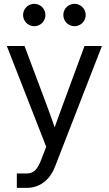

<svg xmlns="http://www.w3.org/2000/svg" viewBox="-20 -749 552 974"><path d="M65.4 130.9H116.2Q132.3 130.9 144.8 124.3Q157.2 117.7 167.5 104Q177.7 90.3 186 68.8L214.4 -4.4L14.6 -515.6H104.5L215.8 -218.8Q242.2 -148.9 268.6 -70.3H246.6Q256.8 -102.5 271.2 -142.1Q285.6 -181.6 299.3 -218.8L408.7 -515.6H497.1L259.3 95.7Q246.1 130.4 224.9 154.5Q203.6 178.7 176 191.4Q148.4 204.1 116.2 204.1H65.4ZM301.3 -672.9Q301.3 -688 308.8 -701.2Q316.4 -714.4 329.6 -721.9Q342.8 -729.5 357.9 -729.5Q373 -729.5 386.2 -721.9Q399.4 -714.4 407 -701.2Q414.6 -688 414.6 -672.9Q414.6 -657.7 407 -644.5Q399.4 -631.3 386.2 -623.8Q373 -616.2 357.9 -616.2Q342.8 -616.2 329.6 -623.8Q316.4 -631.3 308.8 -644.5Q301.3 -657.7 301.3 -672.9ZM97.2 -672.9Q97.2 -688 104.7 -701.2Q112.3 -714.4 125.5 -721.9Q138.7 -729.5 153.8 -729.5Q168.9 -729.5 182.1 -721.9Q195.3 -714.4 202.9 -701.2Q210.4 -688 210.4 -672.9Q210.4 -657.7 202.9 -644.5Q195.3 -631.3 182.1 -623.8Q168.9 -616.2 153.8 -616.2Q138.7 -616.2 125.5 -623.8Q112.3 -631.3 104.7 -644.5Q97.2 -657.7 97.2 -672.9Z"/></svg>

Font: Intratopia Thin
Style: Regular
Weight: 100
Designer: Rasmus Andersson
Foundry: rsms
Version: Version 3.000;Glyphs 3.2.3 (3260)